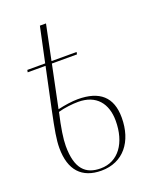

<svg xmlns="http://www.w3.org/2000/svg" viewBox="-126 -716 637 798"><g transform="rotate(-20 192.5 -317.0)"><path d="M184 10C281 10 338 -63 338 -169C338 -260 288 -303 192 -303C168 -303 133 -298 103 -291L142 -479H253L255 -489H144L176 -644H149L116 -489H37L35 -479H114L76 -300C58 -214 51 -174 51 -138C51 -40 98 10 184 10ZM184 0C118 0 79 -36 79 -137C79 -168 86 -215 101 -280C128 -288 166 -292 190 -292C270 -292 310 -241 310 -165C310 -68 263 0 184 0Z"/></g></svg>

Font: Noto Serif Display Condensed Thin
Style: Italic
Weight: 100
Width: 3
Italic angle: -12°
Designer: Monotype Design Team
Foundry: Monotype Imaging Inc.
Version: Version 2.009